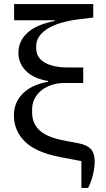

<svg xmlns="http://www.w3.org/2000/svg" viewBox="-20 -768 519 939"><path d="M378 20 273 0Q155 -23 101.5 -76Q48 -129 48 -204Q48 -267 91.5 -310.5Q135 -354 215 -368V-372Q143 -384 106.5 -421.5Q70 -459 70 -510Q70 -567 114 -607.5Q158 -648 247 -665V-669H49V-748H436V-682L376 -675Q266 -662 211.5 -627Q157 -592 157 -542V-532Q157 -487 198 -462.5Q239 -438 314 -438H387V-362H294Q261 -362 232.5 -352.5Q204 -343 182.5 -326Q161 -309 149 -285Q137 -261 137 -232V-218Q137 -165 173 -131Q209 -97 292 -81L365 -67Q406 -59 424.5 -39Q443 -19 443 22Q443 52 434.5 87Q426 122 411 151H378Z"/></svg>

Font: IBM Plex Serif
Style: Regular
Weight: 400
Designer: Mike Abbink, Paul van der Laan, Pieter van Rosmalen
Foundry: Bold Monday
Version: Version 3.001